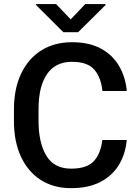

<svg xmlns="http://www.w3.org/2000/svg" viewBox="-20 -932 693 961"><path d="M492.2 -231.4H614.3Q608.4 -161.6 575.2 -106.9Q542 -52.2 482.2 -21.2Q422.4 9.8 335.9 9.8Q248 9.8 183.8 -31.5Q119.6 -72.8 84.7 -148.2Q49.8 -223.6 49.8 -325.7V-384.8Q49.8 -487.3 85.4 -562.7Q121.1 -638.2 186.3 -679.4Q251.5 -720.7 340.3 -720.7Q425.3 -720.7 483.9 -689.5Q542.5 -658.2 575.2 -603Q607.9 -547.9 614.7 -476.6H492.7Q485.4 -545.4 451.4 -584Q417.5 -622.6 340.3 -622.6Q257.3 -622.6 215.1 -560.8Q172.9 -499 172.9 -385.7V-325.7Q172.9 -218.3 211.7 -153.1Q250.5 -87.9 335.9 -87.9Q414.6 -87.9 449.2 -125Q483.9 -162.1 492.2 -231.4ZM260.7 -911.6 334 -835 406.7 -911.6H507.8V-906.2L371.1 -771H296.9L160.6 -906.7V-911.6Z"/></svg>

Font: Vazirmatn UI Medium
Style: Regular
Weight: 500
Designer: Saber Rastikerdar
Foundry: Saber Rastikerdar
Version: Version 33.003